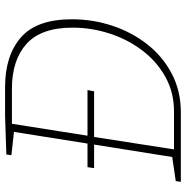

<svg xmlns="http://www.w3.org/2000/svg" viewBox="-8 -725 733 757"><g transform="rotate(-90 358.5 -346.5)"><path d="M74 -342 78 -368H171L217 -658L125 -668L128 -688L280 -693H394Q517 -693 589 -631Q661 -569 661 -429Q661 -347 635.5 -270Q610 -193 562 -132Q514 -71 446 -35.5Q378 0 294 0H20L23 -20L118 -34L167 -342ZM298 -27Q373 -27 434 -61Q495 -95 538.5 -152.5Q582 -210 605 -281.5Q628 -353 628 -427Q628 -551 564 -608.5Q500 -666 387 -666H249L202 -368H382L377 -342H197L148 -27Z"/></g></svg>

Font: Bitter ExtraLight
Style: Italic
Weight: 200
Italic angle: -9°
Designer: Sol Matas, and Bitter project Authors
Foundry: Sol Matas
Version: Version 2.001